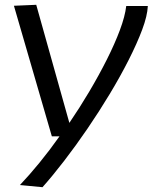

<svg xmlns="http://www.w3.org/2000/svg" viewBox="-20 -563 636 800"><path d="M506 -538H596Q594 -497 572.5 -439.5Q551 -382 516 -313Q481 -244 437 -171Q393 -98 344.5 -27Q296 44 247.5 107Q199 170 157 217L63 208Q102 167 144.5 115Q187 63 228 5H196L38 -539L131 -543L269 -51Q312 -114 352 -181.5Q392 -249 425 -314.5Q458 -380 479.5 -437.5Q501 -495 506 -538Z"/></svg>

Font: Georama Extended
Style: Italic
Weight: 400
Width: 7
Italic angle: -9°
Designer: Jean-Baptiste Levee
Foundry: Production Type
Version: Version 1.000